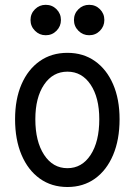

<svg xmlns="http://www.w3.org/2000/svg" viewBox="-20 -749 545 777"><path d="M252.9 7.8Q188.5 7.8 140.9 -26.4Q93.3 -60.5 67.1 -122.3Q41 -184.1 41 -266.6Q41 -347.7 67.1 -408Q93.3 -468.3 140.9 -501.7Q188.5 -535.2 252.9 -535.2Q316.9 -535.2 364.3 -501.7Q411.6 -468.3 437.7 -408Q463.9 -347.7 463.9 -266.6Q463.9 -183.6 437.7 -121.8Q411.6 -60.1 364.3 -26.1Q316.9 7.8 252.9 7.8ZM252.9 -68.4Q311.5 -68.4 346.7 -122.1Q381.8 -175.8 381.8 -266.6Q381.8 -354 346.7 -406.5Q311.5 -459 252.9 -459Q193.8 -459 158.4 -406.5Q123 -354 123 -266.6Q123 -176.8 158.4 -122.6Q193.8 -68.4 252.9 -68.4ZM340.8 -606.4Q315.4 -606.4 297.4 -624.5Q279.3 -642.6 279.3 -668Q279.3 -693.8 297.4 -711.7Q315.4 -729.5 340.8 -729.5Q366.7 -729.5 384.5 -711.7Q402.3 -693.8 402.3 -668Q402.3 -642.6 384.5 -624.5Q366.7 -606.4 340.8 -606.4ZM165 -606.4Q139.6 -606.4 121.6 -624.5Q103.5 -642.6 103.5 -668Q103.5 -693.8 121.6 -711.7Q139.6 -729.5 165 -729.5Q190.9 -729.5 208.7 -711.7Q226.6 -693.8 226.6 -668Q226.6 -642.6 208.7 -624.5Q190.9 -606.4 165 -606.4Z"/></svg>

Font: Reddit Sans Condensed
Style: Regular
Weight: 400
Designer: Stephen Hutchings
Foundry: Reddit
Version: Version 1.014